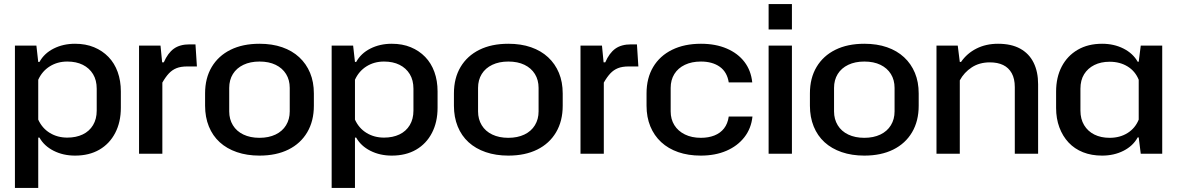

<svg xmlns="http://www.w3.org/2000/svg" viewBox="-20 -752 5757 939"><path d="M53 167V-529H158L167 -449H173Q196 -491 242.5 -514.5Q289 -538 347 -538Q399 -538 440 -521Q481 -504 510.5 -473.5Q540 -443 555.5 -400Q571 -357 571 -305V-225Q571 -155 543.5 -102Q516 -49 466 -20Q416 9 347 9Q289 9 242.5 -14.5Q196 -38 173 -79H167V167ZM309 -79Q352 -79 384.5 -94.5Q417 -110 435 -140Q453 -170 453 -211V-318Q453 -360 435 -389.5Q417 -419 385 -435Q353 -451 309 -451Q261 -451 223.5 -427.5Q186 -404 167 -362V-167Q186 -125 223.5 -102Q261 -79 309 -79Z M660 0V-529H765L773 -447H781Q801 -493 830.5 -514Q860 -535 907 -535H936L943 -427H896Q864 -427 843 -418.5Q822 -410 806 -393Q790 -376 774 -348V0Z M1249 9Q1188 9 1138.5 -8Q1089 -25 1054.5 -56.5Q1020 -88 1001.5 -133.5Q983 -179 983 -235V-295Q983 -370 1015.5 -424.5Q1048 -479 1107.5 -508.5Q1167 -538 1249 -538Q1311 -538 1360 -521Q1409 -504 1443.5 -472Q1478 -440 1496.5 -395.5Q1515 -351 1515 -295V-235Q1515 -160 1482.5 -105Q1450 -50 1390.5 -20.5Q1331 9 1249 9ZM1249 -78Q1294 -78 1327.5 -94Q1361 -110 1379 -139.5Q1397 -169 1397 -207V-322Q1397 -361 1379 -390Q1361 -419 1328 -435Q1295 -451 1249 -451Q1204 -451 1170.5 -435Q1137 -419 1119 -390Q1101 -361 1101 -322V-207Q1101 -169 1119 -139.5Q1137 -110 1170.5 -94Q1204 -78 1249 -78Z M1602 167V-529H1707L1716 -449H1722Q1745 -491 1791.5 -514.5Q1838 -538 1896 -538Q1948 -538 1989 -521Q2030 -504 2059.5 -473.5Q2089 -443 2104.5 -400Q2120 -357 2120 -305V-225Q2120 -155 2092.5 -102Q2065 -49 2015 -20Q1965 9 1896 9Q1838 9 1791.5 -14.5Q1745 -38 1722 -79H1716V167ZM1858 -79Q1901 -79 1933.5 -94.5Q1966 -110 1984 -140Q2002 -170 2002 -211V-318Q2002 -360 1984 -389.5Q1966 -419 1934 -435Q1902 -451 1858 -451Q1810 -451 1772.5 -427.5Q1735 -404 1716 -362V-167Q1735 -125 1772.5 -102Q1810 -79 1858 -79Z M2466 9Q2405 9 2355.5 -8Q2306 -25 2271.5 -56.5Q2237 -88 2218.5 -133.5Q2200 -179 2200 -235V-295Q2200 -370 2232.5 -424.5Q2265 -479 2324.5 -508.5Q2384 -538 2466 -538Q2528 -538 2577 -521Q2626 -504 2660.5 -472Q2695 -440 2713.5 -395.5Q2732 -351 2732 -295V-235Q2732 -160 2699.5 -105Q2667 -50 2607.5 -20.5Q2548 9 2466 9ZM2466 -78Q2511 -78 2544.5 -94Q2578 -110 2596 -139.5Q2614 -169 2614 -207V-322Q2614 -361 2596 -390Q2578 -419 2545 -435Q2512 -451 2466 -451Q2421 -451 2387.5 -435Q2354 -419 2336 -390Q2318 -361 2318 -322V-207Q2318 -169 2336 -139.5Q2354 -110 2387.5 -94Q2421 -78 2466 -78Z M2819 0V-529H2924L2932 -447H2940Q2960 -493 2989.5 -514Q3019 -535 3066 -535H3095L3102 -427H3055Q3023 -427 3002 -418.5Q2981 -410 2965 -393Q2949 -376 2933 -348V0Z M3407 9Q3346 9 3297 -8Q3248 -25 3213.5 -57Q3179 -89 3160.5 -134Q3142 -179 3142 -235V-295Q3142 -370 3174.5 -424.5Q3207 -479 3267 -508.5Q3327 -538 3408 -538Q3480 -538 3534.5 -514.5Q3589 -491 3621 -449Q3653 -407 3659 -349H3544Q3536 -400 3500 -425.5Q3464 -451 3408 -451Q3363 -451 3329.5 -435Q3296 -419 3278 -390Q3260 -361 3260 -322V-207Q3260 -169 3278 -140Q3296 -111 3329.5 -94.5Q3363 -78 3408 -78Q3445 -78 3474 -89.5Q3503 -101 3521 -124Q3539 -147 3544 -182H3660Q3654 -124 3620.5 -81Q3587 -38 3532.5 -14.5Q3478 9 3407 9Z M3739 0V-529H3853V0ZM3739 -608V-732H3853V-608Z M4207 9Q4146 9 4096.5 -8Q4047 -25 4012.5 -56.5Q3978 -88 3959.5 -133.5Q3941 -179 3941 -235V-295Q3941 -370 3973.5 -424.5Q4006 -479 4065.5 -508.5Q4125 -538 4207 -538Q4269 -538 4318 -521Q4367 -504 4401.5 -472Q4436 -440 4454.5 -395.5Q4473 -351 4473 -295V-235Q4473 -160 4440.5 -105Q4408 -50 4348.5 -20.5Q4289 9 4207 9ZM4207 -78Q4252 -78 4285.5 -94Q4319 -110 4337 -139.5Q4355 -169 4355 -207V-322Q4355 -361 4337 -390Q4319 -419 4286 -435Q4253 -451 4207 -451Q4162 -451 4128.5 -435Q4095 -419 4077 -390Q4059 -361 4059 -322V-207Q4059 -169 4077 -139.5Q4095 -110 4128.5 -94Q4162 -78 4207 -78Z M4560 0V-529H4664L4674 -449H4680Q4709 -491 4755.5 -514.5Q4802 -538 4861 -538Q4926 -538 4969.5 -514Q5013 -490 5035 -445.5Q5057 -401 5057 -340V0H4943V-326Q4943 -367 4928 -394Q4913 -421 4886 -434Q4859 -447 4821 -447Q4770 -447 4732.5 -422.5Q4695 -398 4674 -359V0Z M5370 9Q5318 9 5276.5 -7.5Q5235 -24 5206 -55Q5177 -86 5161 -129Q5145 -172 5145 -224V-304Q5145 -374 5172.5 -426.5Q5200 -479 5250.5 -508.5Q5301 -538 5370 -538Q5428 -538 5474.5 -514.5Q5521 -491 5544 -450H5549L5559 -529H5664V0H5559L5549 -80H5544Q5521 -38 5474.5 -14.5Q5428 9 5370 9ZM5407 -78Q5457 -78 5494.5 -101.5Q5532 -125 5549 -167V-362Q5532 -404 5494.5 -427Q5457 -450 5407 -450Q5364 -450 5332 -434Q5300 -418 5282 -389Q5264 -360 5264 -318V-211Q5264 -170 5282 -140Q5300 -110 5332 -94Q5364 -78 5407 -78Z"/></svg>

Font: Hubot Sans Medium
Style: Regular
Weight: 500
Designer: Deni Anggara
Foundry: GitHub, Inc., Subsidiary of Microsoft Corporation
Version: Version 2.000